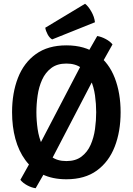

<svg xmlns="http://www.w3.org/2000/svg" viewBox="-20 -937 704 1018"><path d="M437.5 -644.5 495.5 -746Q517 -742.5 540.2 -730.2Q563.5 -718 576.5 -701.5L508 -579.5L227 -40L169 61Q147 58 124 45.5Q101 33 88 16.5L156 -105ZM173 -342Q173 -298.5 179.5 -253Q186 -207.5 203.2 -169Q220.5 -130.5 251.8 -106.8Q283 -83 332 -83Q381 -83 412.2 -106.8Q443.5 -130.5 460.5 -169Q477.5 -207.5 483.8 -253Q490 -298.5 490 -342Q490 -385.5 483.8 -430.8Q477.5 -476 460.5 -514.2Q443.5 -552.5 412.2 -576.2Q381 -600 332 -600Q283 -600 251.8 -576.2Q220.5 -552.5 203.2 -514.2Q186 -476 179.5 -430.8Q173 -385.5 173 -342ZM44 -342Q44 -444 75.2 -524.2Q106.5 -604.5 170.5 -650.5Q234.5 -696.5 332 -696.5Q430 -696.5 493.8 -650.2Q557.5 -604 588.5 -523.8Q619.5 -443.5 619.5 -342Q619.5 -239.5 588.2 -159.2Q557 -79 493.5 -32.8Q430 13.5 332 13.5Q258 13.5 204 -13Q150 -39.5 114.5 -88Q79 -136.5 61.5 -201Q44 -265.5 44 -342ZM431 -917Q447.5 -905 464 -876.2Q480.5 -847.5 483.5 -819L256.5 -728Q242.5 -736 232.5 -754.8Q222.5 -773.5 220 -790Z"/></svg>

Font: Signika Negative Light SemiBold
Style: Regular
Weight: 600
Version: Version 2.001